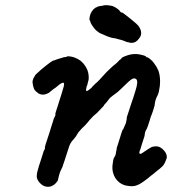

<svg xmlns="http://www.w3.org/2000/svg" viewBox="-20 -695 663 740"><path d="M490 -486Q505 -488 519 -485Q540 -481 544 -476Q544 -475 545.5 -474Q547 -473 548 -474Q549 -475 559 -467Q568 -460 574 -451Q584 -438 590 -424Q597 -406 597 -380Q597 -364 593 -346Q591 -333 585 -323Q579 -310 578 -303Q578 -300 577 -297Q576 -294 576 -290.5Q576 -287 574 -282Q568 -261 564 -252Q562 -248 560.5 -243Q559 -238 556.5 -229.5Q554 -221 550.5 -211Q547 -201 546 -199Q539 -189 538 -178Q538 -171 531 -152Q528 -144 526.5 -138Q525 -132 522 -123Q517 -110 517 -107Q517 -102 521 -102Q525 -102 537 -111Q556 -124 563 -127.5Q570 -131 580 -131Q587 -131 590 -130Q601 -127 611 -116Q622 -105 623 -91Q623 -84 621 -82Q621 -82 619.5 -77.5Q618 -73 614.5 -66Q611 -59 606 -54Q597 -45 582 -34Q579 -31 571.5 -25Q564 -19 559 -15.5Q554 -12 549 -7Q532 6 523 11.5Q514 17 505 20Q494 24 478 22Q465 21 456.5 17.5Q448 14 441 9Q421 -6 415 -32Q412 -47 414 -61Q416 -82 420 -88Q426 -96 427 -107Q427 -110 428.5 -114.5Q430 -119 429.5 -121.5Q429 -124 433 -134Q452 -196 453 -196Q454 -196 454 -195L458 -204Q460 -209 460 -209Q460 -209 461.5 -212Q463 -215 464.5 -219Q466 -223 466 -224Q467 -227 467 -229Q467 -231 468 -234.5Q469 -238 468.5 -239.5Q468 -241 470 -247Q475 -262 485 -293Q495 -321 502 -345Q514 -382 505 -390Q499 -395 490 -391Q481 -387 446 -352Q434 -340 425 -334Q421 -331 415.5 -327Q410 -323 408 -321Q404 -319 390 -300Q387 -297 383.5 -293Q380 -289 380.5 -288.5Q381 -288 380 -287.5Q379 -287 377 -284L354 -260L339 -247Q328 -236 325 -232Q321 -226 306 -210Q296 -201 291 -195Q281 -185 276 -175Q273 -169 266 -161Q256 -150 252 -143Q248 -136 245 -126Q237 -102 233 -89Q231 -82 229 -76.5Q227 -71 224 -62Q220 -48 218 -46Q217 -45 214 -38Q210 -29 207 -17Q206 -12 205 -9Q204 -6 204 -3Q203 2 199 6Q191 17 181 21Q175 25 165 25Q157 25 150 22Q138 17 128 3Q120 -9 122 -20Q123 -22 122 -23Q121 -24 130 -55Q136 -73 139.5 -84Q143 -95 145 -102Q147 -109 148 -111.5Q149 -114 149 -114L153 -121Q153 -123 153 -124Q153 -128 155 -136Q163 -160 171 -185Q174 -195 176.5 -203Q179 -211 183.5 -225Q188 -239 188 -240Q188 -241 188.5 -240.5Q189 -240 190 -243Q196 -254 193 -255Q192 -255 202 -285Q222 -347 226 -363Q227 -368 227 -371Q227 -374 226 -375Q225 -376 223 -376Q217 -376 205 -366Q191 -354 188 -353Q186 -352 184 -350Q176 -343 168 -337Q159 -332 152 -331Q148 -330 142.5 -330.5Q137 -331 135 -332L128 -335L126 -337Q118 -342 113 -349Q111 -353 111 -353.5Q111 -354 110 -356Q109 -358 107.5 -364Q106 -370 105.5 -376.5Q105 -383 106.5 -386Q108 -389 108 -390.5Q108 -392 111 -397Q114 -402 114 -402Q113 -405 140 -428Q181 -462 187 -462Q189 -462 193.5 -464Q198 -466 199 -466Q200 -466 203.5 -467.5Q207 -469 210 -469.5Q213 -470 218.5 -472Q224 -474 224.5 -474Q225 -474 226.5 -474.5Q228 -475 232 -475Q238 -476 238 -477Q238 -478 241 -478Q255 -478 268 -473Q279 -469 289 -462Q303 -451 312 -435Q322 -418 322 -396Q322 -388 320.5 -383.5Q319 -379 318 -375Q317 -371 317 -369Q313 -362 312 -352Q311 -349 312 -347Q313 -342 317 -345Q318 -346 318.5 -346Q319 -346 321 -347.5Q323 -349 323 -349Q324 -349 333 -357L336 -361L344 -369Q352 -377 351.5 -376Q351 -375 356 -380Q361 -385 364 -388Q367 -391 373 -398Q379 -405 385 -411Q391 -417 391 -417.5Q391 -418 403 -429Q415 -440 417 -442Q419 -443 423.5 -447Q428 -451 430.5 -453Q433 -455 433 -455.5Q433 -456 436 -458.5Q439 -461 439 -462Q439 -463 443 -465Q447 -468 448 -470Q448 -474 472 -482Q481 -485 490 -486ZM394 -675Q406 -673 408 -673H407L413 -672Q426 -667 438 -657L441 -654V-653Q446 -646 449 -647Q450 -648 458 -642Q487 -620 498 -610Q502 -607 504.5 -604.5Q507 -602 513 -596Q523 -583 524 -570Q525 -558 517 -548Q511 -539 503 -534Q498 -531 491 -530H481L476 -532Q471 -532 466.5 -534Q462 -536 458 -537.5Q454 -539 449.5 -540.5Q445 -542 439.5 -543Q434 -544 428.5 -546Q423 -548 418.5 -548Q414 -548 402 -552Q390 -556 385.5 -558.5Q381 -561 374 -563.5Q367 -566 363 -568.5Q359 -571 357 -573Q349 -578 344 -585Q329 -604 328 -612Q327 -617 326 -617Q324 -616 325 -624Q326 -643 340 -659Q342 -660 344 -662Q346 -664 347.5 -665Q349 -666 349 -666Q349 -665 356 -669Q359 -671 359.5 -670.5Q360 -670 363 -671Q366 -672 367 -672Q375 -672 378 -674Q382 -675 389 -675Q394 -675 394 -675Z"/></svg>

Font: TT2020 Style E
Style: Italic
Weight: 400
Italic angle: -15°
Version: Version 0.2.000